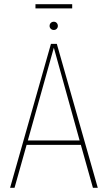

<svg xmlns="http://www.w3.org/2000/svg" viewBox="-20 -889 510 909"><path d="M321.8 -869.1V-849.1H147.9V-869.1ZM214.8 -766.1Q214.8 -774.9 220.5 -780.5Q226.1 -786.1 234.9 -786.1Q243.2 -786.1 248.5 -780.3Q253.9 -774.4 253.9 -766.1Q253.9 -758.3 248.5 -752.7Q243.2 -747.1 234.9 -747.1Q226.1 -747.1 220.5 -752.7Q214.8 -758.3 214.8 -766.1ZM419.9 0 362.8 -203.1H106L48.8 0H27.8L221.2 -681.2H249L442.9 0ZM111.8 -224.1H356.9L234.9 -663.1Z"/></svg>

Font: Fira Sans Compressed Thin
Style: Regular
Weight: 100
Width: 1
Designer: Carrois Corporate & Edenspiekermann AG
Foundry: Carrois Corporate GbR & Edenspiekermann AG
Version: Version 4.203;PS 004.203;hotconv 1.0.88;makeotf.lib2.5.64775